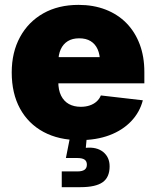

<svg xmlns="http://www.w3.org/2000/svg" viewBox="-20 -567 641 791"><path d="M308.1 10.3Q222.2 10.3 159.4 -23.4Q96.7 -57.1 62.5 -119.6Q28.3 -182.1 28.3 -268.6Q28.3 -351.6 62.5 -414.3Q96.7 -477.1 158.4 -512Q220.2 -546.9 303.7 -546.9Q364.7 -546.9 414.8 -527.6Q464.8 -508.3 500.5 -472.2Q536.1 -436 555.4 -385Q574.7 -334 574.7 -270.5V-223.6H88.4V-331.5H483.4L392.1 -310.1Q392.1 -341.8 382.3 -363.8Q372.6 -385.7 353.5 -397.5Q334.5 -409.2 306.2 -409.2Q278.3 -409.2 259.3 -397.5Q240.2 -385.7 230.2 -363.8Q220.2 -341.8 220.2 -310.1V-230Q220.2 -195.8 231.7 -172.9Q243.2 -149.9 263.9 -138.4Q284.7 -127 313 -127Q333 -127 349.6 -132.6Q366.2 -138.2 377.9 -148.7Q389.6 -159.2 395.5 -173.8L568.4 -153.8Q555.7 -104.5 520.3 -67.4Q484.9 -30.3 431.2 -10Q377.4 10.3 308.1 10.3ZM234.4 204.1V139.2H298.8Q318.8 139.2 328.4 132.3Q337.9 125.5 337.9 111.3Q337.9 97.2 328.4 90.6Q318.8 84 298.8 84H251.5L272 -19.5H337.4V0L333.5 42Q378.4 37.6 405 59.1Q431.6 80.6 431.6 118.2Q431.6 163.6 402.8 183.8Q374 204.1 311.5 204.1Z"/></svg>

Font: Inter 18pt Black
Style: Regular
Weight: 900
Designer: Rasmus Andersson
Foundry: rsms
Version: Version 4.001;git-66647c0bb